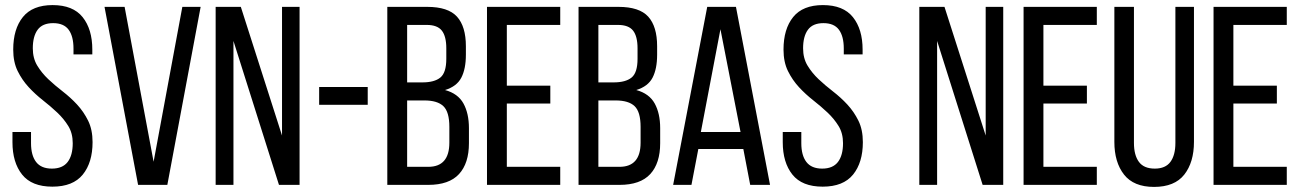

<svg xmlns="http://www.w3.org/2000/svg" viewBox="-20 -727 5112 755"><path d="M187 -707C134.3 -707 95.3 -691.3 70 -660C44.7 -628.7 32 -586 32 -532C32 -499.3 37.8 -471.2 49.5 -447.5C61.2 -423.8 75.7 -402.7 93 -384C110.3 -365.3 129 -348.2 149 -332.5C169 -316.8 187.7 -300.8 205 -284.5C222.3 -268.2 236.8 -250.5 248.5 -231.5C260.2 -212.5 266 -190 266 -164C266 -132 259.3 -107.3 246 -90C232.7 -72.7 212 -64 184 -64C156 -64 135.3 -72.7 122 -90C108.7 -107.3 102 -132 102 -164V-208H29V-168C29 -114.7 41.7 -72.2 67 -40.5C92.3 -8.8 132 7 186 7C240 7 279.8 -8.8 305.5 -40.5C331.2 -72.2 344 -114.7 344 -168C344 -200.7 338.2 -228.8 326.5 -252.5C314.8 -276.2 300.3 -297.3 283 -316C265.7 -334.7 246.8 -351.8 226.5 -367.5C206.2 -383.2 187.3 -399.2 170 -415.5C152.7 -431.8 138.2 -449.7 126.5 -469C114.8 -488.3 109 -511 109 -537C109 -568.3 115.3 -592.7 128 -610C140.7 -627.3 161 -636 189 -636C217 -636 237.3 -627.3 250 -610C262.7 -592.7 269 -568 269 -536V-513H343V-532C343 -585.3 330.3 -627.8 305 -659.5C279.7 -691.2 240.3 -707 187 -707Z M470 -700H391L523 0H638L769 -700H697L584 -91Z M898 0V-566L1077 0H1158V-700H1089V-194L927 -700H828V0Z M1235 -385V-315H1426V-385Z M1660 -700H1503V0H1664C1718.7 0 1759 -14.2 1785 -42.5C1811 -70.8 1824 -111.3 1824 -164V-223C1824 -261.7 1816.8 -294 1802.5 -320C1788.2 -346 1764 -363.7 1730 -373C1760.7 -382.3 1782 -398.5 1794 -421.5C1806 -444.5 1812 -474.7 1812 -512V-545C1812 -597 1800.3 -635.8 1777 -661.5C1753.7 -687.2 1714.7 -700 1660 -700ZM1641 -403H1581V-629H1658C1686 -629 1705.8 -621.5 1717.5 -606.5C1729.2 -591.5 1735 -568.3 1735 -537V-496C1735 -459.3 1727.2 -434.7 1711.5 -422C1695.8 -409.3 1672.3 -403 1641 -403ZM1664 -71H1581V-332H1649C1683 -332 1707.8 -324.5 1723.5 -309.5C1739.2 -294.5 1747 -267.3 1747 -228V-166C1747 -102.7 1719.3 -71 1664 -71Z M2144 -390H1973V-629H2183V-700H1895V0H2183V-71H1973V-320H2144Z M2412 -700H2255V0H2416C2470.7 0 2511 -14.2 2537 -42.5C2563 -70.8 2576 -111.3 2576 -164V-223C2576 -261.7 2568.8 -294 2554.5 -320C2540.2 -346 2516 -363.7 2482 -373C2512.7 -382.3 2534 -398.5 2546 -421.5C2558 -444.5 2564 -474.7 2564 -512V-545C2564 -597 2552.3 -635.8 2529 -661.5C2505.7 -687.2 2466.7 -700 2412 -700ZM2393 -403H2333V-629H2410C2438 -629 2457.8 -621.5 2469.5 -606.5C2481.2 -591.5 2487 -568.3 2487 -537V-496C2487 -459.3 2479.2 -434.7 2463.5 -422C2447.8 -409.3 2424.3 -403 2393 -403ZM2416 -71H2333V-332H2401C2435 -332 2459.8 -324.5 2475.5 -309.5C2491.2 -294.5 2499 -267.3 2499 -228V-166C2499 -102.7 2471.3 -71 2416 -71Z M2726 -141H2903L2930 0H3008L2874 -700H2761L2627 0H2699ZM2736 -208 2813 -612 2892 -208Z M3216 -707C3163.3 -707 3124.3 -691.3 3099 -660C3073.7 -628.7 3061 -586 3061 -532C3061 -499.3 3066.8 -471.2 3078.5 -447.5C3090.2 -423.8 3104.7 -402.7 3122 -384C3139.3 -365.3 3158 -348.2 3178 -332.5C3198 -316.8 3216.7 -300.8 3234 -284.5C3251.3 -268.2 3265.8 -250.5 3277.5 -231.5C3289.2 -212.5 3295 -190 3295 -164C3295 -132 3288.3 -107.3 3275 -90C3261.7 -72.7 3241 -64 3213 -64C3185 -64 3164.3 -72.7 3151 -90C3137.7 -107.3 3131 -132 3131 -164V-208H3058V-168C3058 -114.7 3070.7 -72.2 3096 -40.5C3121.3 -8.8 3161 7 3215 7C3269 7 3308.8 -8.8 3334.5 -40.5C3360.2 -72.2 3373 -114.7 3373 -168C3373 -200.7 3367.2 -228.8 3355.5 -252.5C3343.8 -276.2 3329.3 -297.3 3312 -316C3294.7 -334.7 3275.8 -351.8 3255.5 -367.5C3235.2 -383.2 3216.3 -399.2 3199 -415.5C3181.7 -431.8 3167.2 -449.7 3155.5 -469C3143.8 -488.3 3138 -511 3138 -537C3138 -568.3 3144.3 -592.7 3157 -610C3169.7 -627.3 3190 -636 3218 -636C3246 -636 3266.3 -627.3 3279 -610C3291.7 -592.7 3298 -568 3298 -536V-513H3372V-532C3372 -585.3 3359.3 -627.8 3334 -659.5C3308.7 -691.2 3269.3 -707 3216 -707Z M3665 0V-566L3844 0H3925V-700H3856V-194L3694 -700H3595V0Z M4254 -390H4083V-629H4293V-700H4005V0H4293V-71H4083V-320H4254Z M4439 -165V-700H4362V-169C4362 -115.7 4374.7 -72.8 4400 -40.5C4425.3 -8.2 4464.7 8 4518 8C4572 8 4611.7 -8.2 4637 -40.5C4662.3 -72.8 4675 -115.7 4675 -169V-700H4602V-165C4602 -133 4595.5 -108.2 4582.5 -90.5C4569.5 -72.8 4549 -64 4521 -64C4492.3 -64 4471.5 -72.8 4458.5 -90.5C4445.5 -108.2 4439 -133 4439 -165Z M5001 -390H4830V-629H5040V-700H4752V0H5040V-71H4830V-320H5001Z"/></svg>

Font: SVN-Bebas Neue
Style: Regular
Weight: 400
Designer: Ryoichi Tsunekawa
Foundry: Ryoichi Tsunekawa
Version: Version 001.003